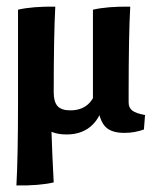

<svg xmlns="http://www.w3.org/2000/svg" viewBox="-20 -402 467 583"><path d="M370.6 -71.3 262.2 -66.4V-372.6Q306.2 -382.8 375.5 -381.8Q373 -339.8 371.8 -272.5Q370.6 -205.1 370.6 -121.6ZM276.9 -76.7 370.6 -90.8Q370.6 -74.7 381.8 -66.2Q393.1 -57.6 420.4 -52.7L417 -8.8Q388.7 1.5 357.9 1.5Q319.3 1.5 301.3 -15.9Q283.2 -33.2 276.9 -76.7ZM34.7 -372.6Q78.6 -382.8 147.9 -381.8L133.8 -150.4Q133.8 -84 136.2 -5.9Q138.7 72.3 143.1 151.9Q99.1 162.1 29.8 161.1Q32.2 119.1 33.4 58.1Q34.7 -2.9 34.7 -86.4ZM182.1 6.3Q83.5 6.3 83.5 -106V-361.8L147.9 -381.8Q145.5 -339.8 144.3 -272.5Q143.1 -205.1 143.1 -121.6Q143.1 -92.8 154.8 -79.8Q166.5 -66.9 193.4 -66.9Q230.5 -66.9 251.7 -89.6Q272.9 -112.3 275.4 -154.3L299.3 -117.7Q293.9 -58.1 263.7 -25.9Q233.4 6.3 182.1 6.3Z"/></svg>

Font: Markazi Text
Style: Regular
Weight: 400
Designer: Borna Izadpanah (Arabic designer), Fiona Ross (Arabic design director) and Florian Runge (Latin designer)
Foundry: Borna Izadpanah and Florian Runge
Version: Version 1.000